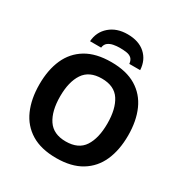

<svg xmlns="http://www.w3.org/2000/svg" viewBox="-211 -1102 1218 1274"><g transform="rotate(30 398.0 -464.5)"><path d="M738 -358Q738 -247 701.5 -164.5Q665 -82 589.5 -36Q514 10 398 10Q282 10 206.5 -36Q131 -82 94.5 -165Q58 -248 58 -359Q58 -470 94.5 -552Q131 -634 206.5 -679.5Q282 -725 399 -725Q515 -725 590 -679.5Q665 -634 701.5 -551.5Q738 -469 738 -358ZM217 -358Q217 -246 260 -181.5Q303 -117 398 -117Q495 -117 537 -181.5Q579 -246 579 -358Q579 -470 537 -534.5Q495 -599 399 -599Q303 -599 260 -534.5Q217 -470 217 -358ZM400 -939Q486 -939 536 -894Q586 -849 590 -774H507Q504 -802 489.5 -815Q475 -828 451.5 -831.5Q428 -835 399 -835Q376 -835 352 -830.5Q328 -826 311 -813Q294 -800 291 -774H206Q211 -847 264 -893Q317 -939 400 -939Z"/></g></svg>

Font: Noto Sans
Style: Bold
Weight: 700
Designer: Monotype Design Team
Foundry: Monotype Imaging Inc.
Version: Version 2.000;GOOG;noto-source:20170915:90ef993387c0; ttfaut